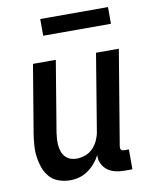

<svg xmlns="http://www.w3.org/2000/svg" viewBox="-81 -768 663 837"><g transform="rotate(-10 250.0 -349.5)"><path d="M163 8Q136 8 112 -0.5Q88 -9 72 -27Q56 -45 47.5 -68.5Q39 -92 35.5 -117.5Q32 -143 34 -169Q36 -195 40 -221L90 -520H191L139 -207Q137 -193 136 -178.5Q135 -164 136.5 -150Q138 -136 142.5 -123Q147 -110 156 -100Q165 -90 178 -85Q191 -80 206 -80Q225 -80 244.5 -87Q264 -94 278.5 -109Q293 -124 301.5 -143Q310 -162 313 -181L369 -520H470L400 -100Q400 -96 400 -92Q400 -88 402.5 -85Q405 -82 409 -81Q413 -80 418 -80H437V8H403Q382 8 362.5 3.5Q343 -1 328 -12Q313 -23 304 -41Q295 -59 297 -80Q287 -61 273 -44.5Q259 -28 241 -15.5Q223 -3 203 2.5Q183 8 163 8ZM455 -633H155V-707H455Z"/></g></svg>

Font: Iosevka Semibold
Style: Italic
Weight: 600
Italic angle: -9°
Monospace: yes
Designer: Belleve Invis
Foundry: Belleve Invis
Version: Version 32.5.0; ttfautohint (v1.8.4)